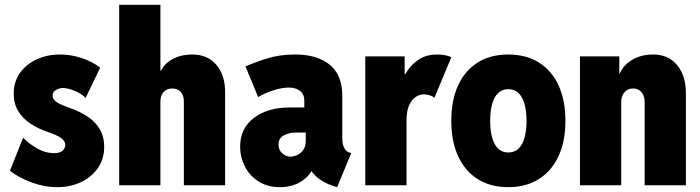

<svg xmlns="http://www.w3.org/2000/svg" viewBox="-20 -772 2915 800"><path d="M218.8 7.8Q164.1 7.8 110.8 -12.2Q57.6 -32.2 21.5 -60.5L76.2 -198.2Q102.1 -171.9 136 -152.8Q169.9 -133.8 205.1 -133.8Q229.5 -133.8 240.7 -144Q252 -154.3 252 -168Q252 -184.1 235.1 -196.5Q218.3 -209 177.7 -222.7Q140.1 -235.4 108.2 -256.1Q76.2 -276.9 56.6 -307.9Q37.1 -338.9 37.1 -381.8Q37.1 -431.2 63 -467.8Q88.9 -504.4 132.8 -524.7Q176.8 -544.9 230.5 -544.9Q275.4 -544.9 319.3 -530.5Q363.3 -516.1 397.5 -490.2L336.9 -364.3Q320.3 -381.3 291.5 -393.3Q262.7 -405.3 242.2 -405.3Q227.5 -405.3 213.4 -397.2Q199.2 -389.2 199.2 -373Q199.2 -359.4 212.9 -348.6Q226.6 -337.9 270.5 -322.3Q313 -307.6 345.5 -285.9Q377.9 -264.2 396 -233.2Q414.1 -202.1 414.1 -160.2Q414.1 -109.4 387.7 -71.5Q361.3 -33.7 317.1 -12.9Q272.9 7.8 218.8 7.8Z M476.6 0V-752H648.4V-477.5H664.1L642.6 -451.2Q650.4 -494.1 688.5 -519.5Q726.6 -544.9 782.2 -544.9Q844.7 -544.9 881.3 -502Q918 -459 918 -387.7V0H746.1V-350.6Q746.1 -374 733.2 -388.7Q720.2 -403.3 698.2 -403.3Q683.1 -403.3 671.9 -396.7Q660.6 -390.1 654.5 -377.9Q648.4 -365.7 648.4 -349.6V0Z M1146.5 7.8Q1093.8 7.8 1056.6 -16.4Q1019.5 -40.5 1000 -79.1Q980.5 -117.7 980.5 -161.1Q980.5 -236.8 1037.8 -280.5Q1095.2 -324.2 1186.5 -324.2H1270.5V-219.7H1211.9Q1185.1 -219.7 1162.8 -208Q1140.6 -196.3 1140.6 -169.9Q1140.6 -146 1156.7 -132.6Q1172.9 -119.1 1190.4 -119.1Q1202.1 -119.1 1217 -125.5Q1231.9 -131.8 1242.9 -146.2Q1253.9 -160.6 1253.9 -185.5V-254.9L1248 -274.4V-352.5Q1248 -379.9 1229.7 -393.6Q1211.4 -407.2 1183.6 -407.2Q1153.8 -407.2 1116.9 -395Q1080.1 -382.8 1055.7 -367.2L1002.9 -495.1Q1038.1 -511.2 1091.6 -528.1Q1145 -544.9 1210 -544.9Q1301.8 -544.9 1354 -502.2Q1406.2 -459.5 1406.2 -373V-194.3Q1406.2 -173.3 1413.3 -157.7Q1420.4 -142.1 1432.6 -137.7L1443.4 -133.8L1384.8 7.8L1366.2 2Q1326.7 -10.7 1298.3 -35.9Q1270 -61 1264.6 -88.9L1306.6 -58.6H1230.5L1282.2 -70.3Q1271.5 -39.1 1234.6 -15.6Q1197.8 7.8 1146.5 7.8Z M1502 0V-537.1H1666V-463.9H1681.6L1651.4 -425.8Q1659.7 -450.7 1678.5 -478.5Q1697.3 -506.3 1727.5 -525.6Q1757.8 -544.9 1800.8 -544.9Q1820.8 -544.9 1837.6 -541.3Q1854.5 -537.6 1860.4 -533.2L1790 -364.3Q1785.6 -369.6 1772.5 -374.3Q1759.3 -378.9 1746.1 -378.9Q1728 -378.9 1711.4 -367.7Q1694.8 -356.4 1684.3 -332.3Q1673.8 -308.1 1673.8 -269.5V0Z M2097.7 7.8Q2023.9 7.8 1970.7 -25.6Q1917.5 -59.1 1888.9 -121.1Q1860.4 -183.1 1860.4 -268.6Q1860.4 -354.5 1888.9 -416.5Q1917.5 -478.5 1970.7 -511.7Q2023.9 -544.9 2097.7 -544.9Q2171.9 -544.9 2225.3 -511.5Q2278.8 -478 2307.4 -416Q2335.9 -354 2335.9 -268.6Q2335.9 -183.6 2307.4 -121.6Q2278.8 -59.6 2225.3 -25.9Q2171.9 7.8 2097.7 7.8ZM2097.7 -136.7Q2135.3 -136.7 2154.5 -171.1Q2173.8 -205.6 2173.8 -268.6Q2173.8 -331.1 2154.5 -365.7Q2135.3 -400.4 2097.7 -400.4Q2061 -400.4 2041.7 -366Q2022.5 -331.5 2022.5 -268.6Q2022.5 -205.6 2041.7 -171.1Q2061 -136.7 2097.7 -136.7Z M2396.5 0V-537.1H2560.5V-465.8H2584L2554.7 -438.5Q2563 -486.8 2603.3 -515.9Q2643.6 -544.9 2702.1 -544.9Q2764.6 -544.9 2801.3 -500.7Q2837.9 -456.5 2837.9 -383.8V0H2666V-347.7Q2666 -372.1 2653.1 -387.7Q2640.1 -403.3 2618.2 -403.3Q2603 -403.3 2591.8 -396Q2580.6 -388.7 2574.5 -376Q2568.4 -363.3 2568.4 -346.7V0Z"/></svg>

Font: Reddit Sans Condensed Black
Style: Regular
Weight: 900
Designer: Stephen Hutchings
Foundry: Reddit
Version: Version 1.014